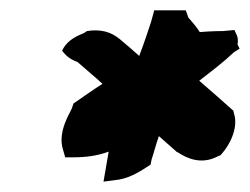

<svg xmlns="http://www.w3.org/2000/svg" viewBox="-20 -662 483 371"><path d="M100 -564C107 -555 114 -548 130 -542C148 -526 163 -514 178 -500C159 -488 141 -475 122 -462L119 -453C117 -446 90 -408 102 -372L106 -358H121C147 -358 168 -361 190 -369L180 -311L210 -315C233 -319 253 -332 271 -344L273 -354C278 -369 281 -382 287 -399L321 -369L322 -368H323C341 -356 369 -343 401 -360L406 -362C429 -387 440 -420 432 -443L431 -448C410 -467 389 -485 365 -506C387 -523 412 -542 432 -561L443 -568L439 -576C439 -577 441 -584 438 -593L433 -604L411 -602C407 -602 389 -602 366 -600C358 -613 347 -624 344 -628L339 -642H278L272 -620C267 -605 259 -580 249 -554C239 -563 225 -575 212 -586C194 -601 174 -606 148 -602L142 -598C119 -589 107 -579 100 -564Z"/></svg>

Font: Snowfall
Style: BlkObl
Weight: 900
Designer: Jasper
Foundry: Cannot Into Space Fonts
Version: Version 0.9